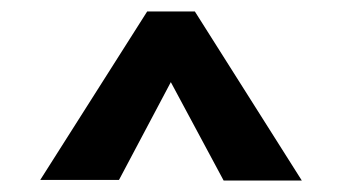

<svg xmlns="http://www.w3.org/2000/svg" viewBox="-20 -720 595 334"><path d="M505 -406H369L252 -624H302L187 -407H50L236 -700H319Z"/></svg>

Font: Inclusive Sans
Style: Bold
Weight: 700
Designer: Olivia King
Foundry: Olivia King
Version: Version 2.004